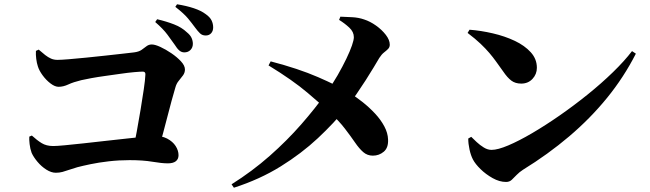

<svg xmlns="http://www.w3.org/2000/svg" viewBox="-20 -848 3040 898"><path d="M842 -603Q829 -603 818.5 -612Q808 -621 797 -639Q783 -659 763 -686Q743 -713 706 -745L715 -758Q758 -748 794 -734Q830 -720 854 -697Q870 -684 876 -670.5Q882 -657 882 -643Q882 -626 871 -614.5Q860 -603 842 -603ZM602 -142Q610 -181 619.5 -232Q629 -283 637.5 -335Q646 -387 652.5 -430.5Q659 -474 660 -499Q661 -513 648 -513Q635 -513 607 -510.5Q579 -508 544.5 -503Q510 -498 473.5 -493Q437 -488 407 -482.5Q377 -477 360 -473Q323 -464 299.5 -453Q276 -442 254 -442Q237 -442 216.5 -457.5Q196 -473 179.5 -495.5Q163 -518 157 -538Q152 -553 149.5 -572.5Q147 -592 148 -610L161 -616Q178 -601 191.5 -590.5Q205 -580 218.5 -574Q232 -568 249 -568Q266 -568 302 -571Q338 -574 383.5 -578.5Q429 -583 474 -588Q519 -593 555 -597Q591 -601 607 -603Q630 -606 642.5 -615Q655 -624 665.5 -632Q676 -640 690 -640Q705 -640 730 -628.5Q755 -617 781.5 -599Q808 -581 826.5 -561Q845 -541 845 -523Q845 -508 836 -495.5Q827 -483 816 -470Q805 -457 800 -438Q792 -411 782.5 -376.5Q773 -342 763 -302.5Q753 -263 742 -222.5Q731 -182 720 -142ZM241 -40Q220 -40 197 -54.5Q174 -69 155.5 -91Q137 -113 128 -133Q121 -152 118.5 -174Q116 -196 117 -209L129 -214Q153 -192 175 -178.5Q197 -165 229 -165Q245 -165 282.5 -168.5Q320 -172 370 -177.5Q420 -183 473 -189Q526 -195 573 -200Q620 -205 652.5 -208.5Q685 -212 694 -212Q735 -214 761.5 -200Q788 -186 801.5 -165Q815 -144 815 -122Q815 -104 802.5 -94Q790 -84 765 -84Q737 -84 693 -91.5Q649 -99 586 -99Q536 -99 488.5 -93.5Q441 -88 403 -80Q365 -72 342 -66Q321 -60 304 -54Q287 -48 272.5 -44Q258 -40 241 -40ZM942 -682Q926 -682 915.5 -692Q905 -702 891 -721Q878 -739 859.5 -761.5Q841 -784 800 -816L808 -828Q852 -821 886.5 -809.5Q921 -798 942 -782Q962 -768 969.5 -752.5Q977 -737 977 -720Q977 -703 967.5 -692.5Q958 -682 942 -682Z M1063 14Q1160 -47 1241.5 -119Q1323 -191 1389 -266.5Q1455 -342 1504 -411Q1535 -454 1559 -496Q1583 -538 1600 -573.5Q1617 -609 1626 -635Q1635 -661 1635 -674Q1635 -699 1613.5 -719Q1592 -739 1566 -755L1572 -770Q1598 -769 1627.5 -767.5Q1657 -766 1683 -757Q1711 -748 1738.5 -728.5Q1766 -709 1784.5 -685Q1803 -661 1803 -639Q1803 -627 1795 -619Q1787 -611 1776 -602.5Q1765 -594 1754 -577Q1744 -560 1727.5 -532.5Q1711 -505 1690.5 -473Q1670 -441 1647 -407.5Q1624 -374 1600 -344Q1543 -273 1466.5 -201.5Q1390 -130 1292.5 -69.5Q1195 -9 1074 30ZM1724 -120Q1698 -120 1679 -136.5Q1660 -153 1640.5 -181.5Q1621 -210 1593 -246.5Q1565 -283 1521 -324Q1488 -355 1418.5 -414Q1349 -473 1236 -542L1246 -561Q1376 -527 1467 -487.5Q1558 -448 1611 -416Q1644 -396 1676 -370.5Q1708 -345 1734.5 -316.5Q1761 -288 1777.5 -257Q1794 -226 1795 -196Q1797 -157 1775 -138.5Q1753 -120 1724 -120Z M2347 3Q2316 3 2284 -15Q2252 -33 2227.5 -57Q2203 -81 2192 -102Q2182 -121 2176 -148.5Q2170 -176 2170 -200L2184 -208Q2194 -198 2209.5 -183.5Q2225 -169 2243 -158Q2261 -147 2279 -147Q2308 -147 2357.5 -168Q2407 -189 2468.5 -225Q2530 -261 2597 -307.5Q2664 -354 2728.5 -406Q2793 -458 2847 -510.5Q2901 -563 2936 -609L2954 -597Q2898 -487 2819.5 -390.5Q2741 -294 2642 -210Q2543 -126 2426 -54Q2409 -43 2396.5 -30Q2384 -17 2373.5 -7Q2363 3 2347 3ZM2418 -457Q2390 -457 2371.5 -471Q2353 -485 2334 -513Q2316 -538 2301 -559Q2286 -580 2269 -600Q2252 -620 2228 -643Q2204 -666 2167 -694L2176 -709Q2229 -705 2285 -692Q2341 -679 2387.5 -657Q2434 -635 2462.5 -603.5Q2491 -572 2491 -531Q2491 -501 2470.5 -479Q2450 -457 2418 -457Z"/></svg>

Font: Noto Serif JP ExtraBold
Style: Regular
Weight: 800
Designer: Ryoko NISHIZUKA 西塚涼子 (kana & ideographs); Frank Grießhammer (Latin, Greek & Cyrillic); Wenlong ZHANG 张文龙 (bopomofo); San
Foundry: Adobe
Version: Version 2.003-H1;hotconv 1.1.1;makeotfexe 2.6.0